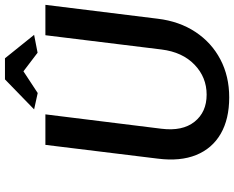

<svg xmlns="http://www.w3.org/2000/svg" viewBox="-105 -825 944 774"><g transform="rotate(-90 367.0 -438.0)"><path d="M361.5 14Q274 14 214.8 -20.2Q155.5 -54.5 129.2 -119Q103 -183.5 114.5 -274L170 -727H293L235 -259Q224.5 -174.5 263.2 -125.8Q302 -77 372.5 -77Q442.5 -77 493.2 -125.8Q544 -174.5 554.5 -259L612 -727H734.5L678.5 -274Q668 -187 625.2 -122.2Q582.5 -57.5 514.8 -21.8Q447 14 361.5 14ZM379 -758 313 -772.5 434 -890H519L613.5 -772.5L541.5 -758.5L466.5 -815.5Z"/></g></svg>

Font: Expletus Sans SemiBold
Style: Italic
Weight: 600
Italic angle: -7°
Version: Version 7.500